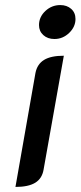

<svg xmlns="http://www.w3.org/2000/svg" viewBox="-20 -729 318 758"><path d="M134 -630Q134 -662 159 -685.5Q184 -709 218 -709Q244 -709 261 -694Q278 -679 278 -654Q278 -623 253 -599Q228 -575 195 -575Q168 -575 151 -590.5Q134 -606 134 -630ZM120 -441Q127 -476 154 -492.5Q181 -509 232 -509L152 -59Q146 -24 119 -7.5Q92 9 41 9Z"/></svg>

Font: K2D Medium
Style: Italic
Weight: 500
Italic angle: -10°
Designer: Katatrad Aksorn Co.,Ltd.
Foundry: Cadson Demak Co.,Ltd.
Version: Version 1.000; ttfautohint (v1.6)